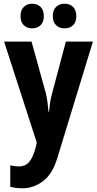

<svg xmlns="http://www.w3.org/2000/svg" viewBox="-20 -769 520 1029"><path d="M2 -546H149L225 -272Q231 -247 234.5 -221.5Q238 -196 240 -170H243Q245 -196 248.5 -219Q252 -242 260 -272L333 -546H478L289 72Q262 164 210.5 202Q159 240 102 240Q82 240 66 238Q50 236 35 232V117Q58 123 81 123Q115 123 135.5 100Q156 77 171 23L177 -5ZM90 -682Q90 -715 107.5 -732Q125 -749 152 -749Q180 -749 197.5 -732Q215 -715 215 -682Q215 -651 197.5 -634Q180 -617 152 -617Q125 -617 107.5 -634Q90 -651 90 -682ZM263 -682Q263 -715 280.5 -732Q298 -749 326 -749Q354 -749 371.5 -732Q389 -715 389 -682Q389 -651 371.5 -634Q354 -617 326 -617Q298 -617 280.5 -634Q263 -651 263 -682Z"/></svg>

Font: Noto Sans Gurmukhi Condensed
Style: Bold
Weight: 700
Width: 3
Designer: Jelle Bosma - Monotype Design Team
Foundry: Monotype Imaging Inc.
Version: Version 2.004; ttfautohint (v1.8.4.7-5d5b)